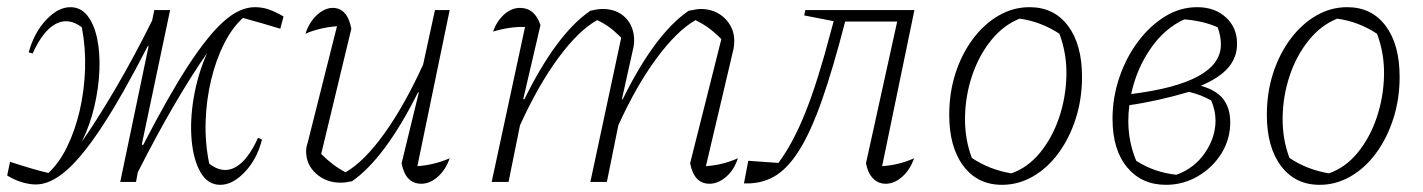

<svg xmlns="http://www.w3.org/2000/svg" viewBox="-21 -507 3965 535"><path d="M79 7Q62 7 41 1Q20 -5 -1 -18L7 -56Q29 -49 43.5 -44.5Q58 -40 73.5 -35.5Q89 -31 114 -25Q144 -53 166 -98Q188 -143 201 -198.5Q214 -254 216 -314Q218 -374 207 -431Q170 -459 134.5 -440.5Q99 -422 70 -358L59 -361Q74 -416 107.5 -451.5Q141 -487 175 -487Q204 -487 222.5 -463.5Q241 -440 249.5 -400.5Q258 -361 256 -311.5Q254 -262 242 -210.5Q230 -159 207 -112Q249 -172 301 -260.5Q353 -349 403 -450L409 -479H453L374 -104L378 -103Q448 -239 503 -323.5Q558 -408 602.5 -447.5Q647 -487 689 -487Q710 -487 728.5 -480.5Q747 -474 769 -461L760 -427Q734 -435 709.5 -442Q685 -449 656 -457Q626 -430 603.5 -385.5Q581 -341 567.5 -285Q554 -229 552 -169Q550 -109 562 -51Q599 -22 634 -40.5Q669 -59 698 -123L709 -118Q695 -63 661 -27.5Q627 8 593 8Q558 8 538 -26.5Q518 -61 513 -116.5Q508 -172 519 -236Q530 -300 556 -359Q512 -296 462.5 -211Q413 -126 363 -27L358 0H314L393 -378L391 -379Q319 -239 263.5 -154.5Q208 -70 163.5 -31.5Q119 7 79 7Z M1098 -52 1146 -249 1144 -250Q1052 -66 960 -2Q942 2 928 2Q888 2 860 -23Q832 -48 832 -85Q832 -97 836 -108L918 -434Q869 -430 830 -413Q841 -446 862.5 -465.5Q884 -485 906 -485Q947 -485 958 -427L874 -78Q908 -44 942 -27Q994 -57 1050 -135Q1106 -213 1158 -327L1191 -479H1232L1142 -44Q1188 -47 1232 -66Q1221 -34 1199 -14.5Q1177 5 1153 5Q1109 5 1098 -52Z M1349 0 1442 -432Q1399 -433 1353 -419Q1363 -448 1383.5 -466.5Q1404 -485 1428 -485Q1469 -485 1485 -437L1437 -231L1440 -230Q1530 -413 1624 -477Q1637 -480 1644.5 -481Q1652 -482 1658 -482Q1698 -482 1722 -457.5Q1746 -433 1746 -394Q1746 -381 1742 -366L1712 -231L1714 -230Q1804 -413 1898 -477Q1909 -479 1917 -480.5Q1925 -482 1931 -482Q1972 -482 1998.5 -456Q2025 -430 2025 -393Q2025 -387 2024.5 -382Q2024 -377 2023 -371L1946 -44Q1972 -46 1993.5 -51.5Q2015 -57 2035 -66Q2025 -34 2002.5 -14.5Q1980 5 1956 5Q1913 5 1902 -52L1989 -398Q1969 -418 1953 -429.5Q1937 -441 1917 -451Q1865 -421 1808.5 -344.5Q1752 -268 1702 -158L1670 0H1624L1710 -402Q1692 -420 1677 -431Q1662 -442 1643 -451Q1590 -421 1534 -344.5Q1478 -268 1428 -158L1396 0Z M2052 4 2064 -59 2148 -53Q2189 -108 2223.5 -194.5Q2258 -281 2293 -415L2302 -448L2220 -464L2223 -479H2527L2437 -44Q2484 -47 2526 -66Q2515 -34 2493 -14.5Q2471 5 2447 5Q2426 5 2411.5 -10Q2397 -25 2392 -52L2479 -447H2334Q2300 -315 2269 -227Q2238 -139 2205.5 -87.5Q2173 -36 2136 -15Q2099 6 2052 4Z M2771 8Q2703 8 2663.5 -44.5Q2624 -97 2624 -187Q2624 -249 2641.5 -303Q2659 -357 2690 -398.5Q2721 -440 2761.5 -463.5Q2802 -487 2848 -487Q2916 -487 2955 -435Q2994 -383 2994 -293Q2994 -231 2976.5 -176.5Q2959 -122 2928.5 -80.5Q2898 -39 2857.5 -15.5Q2817 8 2771 8ZM2797 -24Q2843 -40 2877 -81.5Q2911 -123 2930 -179Q2949 -235 2950.5 -296Q2952 -357 2931 -413Q2879 -447 2820 -455Q2775 -437 2741 -395Q2707 -353 2688 -297Q2669 -241 2668 -180.5Q2667 -120 2687 -67Q2736 -34 2797 -24Z M3228 8Q3160 8 3119.5 -41Q3079 -90 3079 -176Q3079 -235 3098 -291Q3117 -347 3150 -391Q3183 -435 3225 -461Q3267 -487 3315 -487Q3364 -487 3395 -458.5Q3426 -430 3426 -385Q3426 -347 3401.5 -318.5Q3377 -290 3325 -268Q3368 -256 3387.5 -231Q3407 -206 3407 -166Q3407 -119 3382.5 -79.5Q3358 -40 3317 -16Q3276 8 3228 8ZM3381 -383Q3381 -406 3372 -431Q3331 -449 3279 -453Q3224 -428 3185 -371.5Q3146 -315 3131 -245Q3381 -276 3381 -383ZM3123 -170Q3123 -112 3145 -59Q3194 -27 3257 -20Q3307 -38 3336.5 -81Q3366 -124 3366 -171Q3366 -199 3354 -227Q3326 -243 3292 -251Q3248 -238 3205 -228.5Q3162 -219 3126 -214Q3123 -193 3123 -170Z M3656 8Q3588 8 3548.5 -44.5Q3509 -97 3509 -187Q3509 -249 3526.5 -303Q3544 -357 3575 -398.5Q3606 -440 3646.5 -463.5Q3687 -487 3733 -487Q3801 -487 3840 -435Q3879 -383 3879 -293Q3879 -231 3861.5 -176.5Q3844 -122 3813.5 -80.5Q3783 -39 3742.5 -15.5Q3702 8 3656 8ZM3682 -24Q3728 -40 3762 -81.5Q3796 -123 3815 -179Q3834 -235 3835.5 -296Q3837 -357 3816 -413Q3764 -447 3705 -455Q3660 -437 3626 -395Q3592 -353 3573 -297Q3554 -241 3553 -180.5Q3552 -120 3572 -67Q3621 -34 3682 -24Z"/></svg>

Font: Piazzolla ExtraLight
Style: Italic
Weight: 200
Italic angle: -11.3°
Designer: Juan Pablo del Peral
Foundry: Huerta Tipografica
Version: Version 1.330